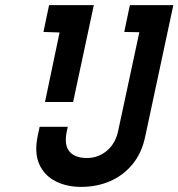

<svg xmlns="http://www.w3.org/2000/svg" viewBox="-20 -720 698 751"><path d="M658 -700H488L466 -595L525 -594L442 -207Q437 -184 426.5 -165Q416 -146 400 -132Q384 -118 364 -110Q344 -102 320 -102Q295 -102 277.5 -109Q260 -116 250 -129.5Q240 -143 238 -162Q236 -181 241 -205L245 -224H135L127 -186Q114 -122 133.5 -78Q153 -34 196.5 -11.5Q240 11 297 11Q360 11 412 -12Q464 -35 499.5 -79Q535 -123 548 -186ZM347 -700H172L150 -595L213 -593L156 -321H266Z"/></svg>

Font: Advent Pro
Style: Italic
Weight: 400
Italic angle: -12°
Designer: VivaRado, Andreas Kalpakidis
Foundry: VivaRado, Andreas Kalpakidis
Version: Version 3.000